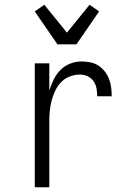

<svg xmlns="http://www.w3.org/2000/svg" viewBox="-20 -786 540 806"><path d="M126 0V-520H187V-406Q194 -429 205 -451.5Q216 -474 233 -491.5Q250 -509 273.5 -518.5Q297 -528 322 -528Q340 -528 358.5 -524.5Q377 -521 392.5 -511Q408 -501 419.5 -486.5Q431 -472 437.5 -455Q444 -438 446.5 -419.5Q449 -401 449 -382H388Q388 -399 385 -415.5Q382 -432 372.5 -445.5Q363 -459 347.5 -466Q332 -473 316 -473Q294 -473 273 -465Q252 -457 236.5 -441Q221 -425 211.5 -404.5Q202 -384 196.5 -363Q191 -342 189 -320Q187 -298 187 -276V0ZM221 -600 126 -738 166 -766 261 -649 356 -766 396 -738 301 -600Z"/></svg>

Font: Iosevka Custom Light
Style: Regular
Weight: 300
Monospace: yes
Designer: Belleve Invis
Foundry: Belleve Invis
Version: Version 27.3.5